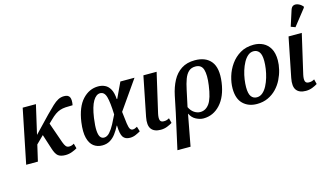

<svg xmlns="http://www.w3.org/2000/svg" viewBox="-110 -1205 3192 1836"><g transform="rotate(-15 1485.5 -287.0)"><path d="M16 0 125 -536H256L190 -249L344 -410Q387 -454 418 -483Q449 -512 476 -526Q503 -540 535 -540Q577 -540 589.5 -513.5Q602 -487 592 -435Q551 -435 521.5 -433Q492 -431 467.5 -423Q443 -415 418.5 -398Q394 -381 363 -350L334 -322L405 -119Q416 -89 427.5 -75.5Q439 -62 460 -62Q472 -62 483.5 -65.5Q495 -69 508 -77L521 -28Q502 -16 470.5 -4Q439 8 405 8Q357 8 332 -11.5Q307 -31 289 -90L243 -233L169 -160L132 0Z M768 10Q719 10 683.5 -17Q648 -44 633 -102.5Q618 -161 631 -257Q652 -403 718.5 -474.5Q785 -546 874 -546Q910 -546 940.5 -531.5Q971 -517 991 -481.5Q1011 -446 1015 -383H1020L1092 -536H1232L1033 -251Q1041 -174 1047 -133Q1053 -92 1062.5 -77Q1072 -62 1089 -62Q1099 -62 1110 -66Q1121 -70 1133 -77L1148 -28Q1128 -16 1100.5 -4Q1073 8 1043 8Q996 8 975 -22.5Q954 -53 952 -137H949Q928 -96 903 -62.5Q878 -29 845 -9.5Q812 10 768 10ZM804 -58Q834 -58 860 -87Q886 -116 909 -159.5Q932 -203 953 -247Q949 -366 933.5 -422Q918 -478 875 -478Q836 -478 805 -426.5Q774 -375 758 -265Q747 -186 750 -141Q753 -96 767 -77Q781 -58 804 -58Z M1347 10Q1282 10 1254 -27.5Q1226 -65 1242 -146L1320 -536H1451L1361 -146Q1352 -104 1359 -82.5Q1366 -61 1396 -61Q1412 -61 1424 -64.5Q1436 -68 1450 -76L1462 -27Q1442 -14 1411.5 -2Q1381 10 1347 10Z M1560 -272Q1577 -353 1610 -415Q1643 -477 1697.5 -512.5Q1752 -548 1831 -548Q1939 -548 1991.5 -482Q2044 -416 2025 -277Q2006 -140 1936.5 -64.5Q1867 11 1770 11Q1735 11 1697 -8.5Q1659 -28 1639 -70H1637L1579 240H1449L1527 -112ZM1756 -56Q1810 -56 1846 -106Q1882 -156 1899 -282Q1913 -382 1897 -435.5Q1881 -489 1821 -489Q1780 -489 1754 -465Q1728 -441 1712 -397.5Q1696 -354 1684 -296L1649 -133Q1667 -95 1696 -75.5Q1725 -56 1756 -56Z M2300 10Q2216 10 2163.5 -40.5Q2111 -91 2111 -193Q2111 -250 2129.5 -311.5Q2148 -373 2185.5 -426Q2223 -479 2279.5 -512.5Q2336 -546 2413 -546Q2464 -546 2506 -525Q2548 -504 2573.5 -459.5Q2599 -415 2599 -343Q2599 -300 2587.5 -251.5Q2576 -203 2553 -156.5Q2530 -110 2494 -72.5Q2458 -35 2409.5 -12.5Q2361 10 2300 10ZM2315 -52Q2347 -52 2372.5 -74Q2398 -96 2416.5 -131.5Q2435 -167 2447.5 -209Q2460 -251 2466 -293Q2472 -335 2472 -369Q2472 -432 2451.5 -459Q2431 -486 2396 -486Q2365 -486 2340 -465Q2315 -444 2296 -409Q2277 -374 2264 -332Q2251 -290 2245 -248Q2239 -206 2239 -171Q2239 -107 2259.5 -79.5Q2280 -52 2315 -52Z M2784 10Q2719 10 2691 -27.5Q2663 -65 2679 -146L2757 -536H2888L2798 -146Q2789 -104 2796 -82.5Q2803 -61 2833 -61Q2849 -61 2861 -64.5Q2873 -68 2887 -76L2899 -27Q2879 -14 2848.5 -2Q2818 10 2784 10ZM2844 -604 2801 -620 2851 -775Q2861 -805 2882 -811.5Q2903 -818 2927.5 -807.5Q2952 -797 2971 -776L2970 -764Z"/></g></svg>

Font: Noto Serif SemiCondensed SemiBold
Style: Italic
Weight: 600
Width: 4
Italic angle: -12°
Designer: Monotype Design Team
Foundry: Monotype Imaging Inc.
Version: Version 2.014; ttfautohint (v1.8.4.7-5d5b)